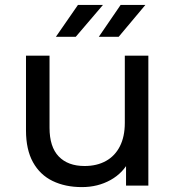

<svg xmlns="http://www.w3.org/2000/svg" viewBox="-20 -757 717 783"><path d="M314 6Q246 6 194.5 -19Q143 -44 114.5 -95.5Q86 -147 86 -225V-530H182V-236Q182 -158 219.5 -119Q257 -80 325 -80Q375 -80 412 -100.5Q449 -121 469 -160.5Q489 -200 489 -256V-530H585V0H494V-143L509 -105Q483 -52 431 -23Q379 6 314 6ZM383 -607 472 -737H573L464 -607ZM208 -607 298 -737H400L289 -607Z"/></svg>

Font: MOST Montserrat Medium
Style: Regular
Weight: 500
Designer: Julieta Ulanovsky
Foundry: Julieta Ulanovsky
Version: Version 8.000;March 11, 2024;FontCreator 15.0.0.2926 64-bit